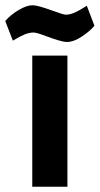

<svg xmlns="http://www.w3.org/2000/svg" viewBox="-61 -712 380 732"><path d="M62 -500H196V0H62ZM118 -573Q79 -588 67 -588Q51 -588 33.5 -581Q16 -574 -12 -557L-41 -632Q-20 -656 10.5 -674Q41 -692 63 -692Q83 -692 140 -671Q181 -656 190 -656Q205 -656 222.5 -663.5Q240 -671 270 -690L299 -614Q283 -594 251.5 -573Q220 -552 195 -552Q182 -552 160.5 -558.5Q139 -565 118 -573Z"/></svg>

Font: Cairo
Style: Bold
Weight: 700
Designer: Mohamed Gaber
Foundry: Kief Type Foundry
Version: Version 2.100